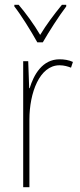

<svg xmlns="http://www.w3.org/2000/svg" viewBox="-20 -783 336 803"><path d="M136 -606H159C185 -651 225 -714 257 -756V-763H239C204 -720 174 -680 148 -637C123 -680 87 -729 58 -763H40V-756C67 -722 110 -653 136 -606ZM229 -535C157 -535 121 -470 104 -414H102L98 -527H77V0H103V-283C103 -394 145 -510 229 -510C248 -510 264 -505 277 -500L285 -524C268 -532 248 -535 229 -535Z"/></svg>

Font: Noto Sans Hebrew Condensed Thin
Style: Regular
Weight: 100
Width: 3
Designer: Monotype Design Team
Foundry: Monotype Imaging Inc.
Version: Version 2.004